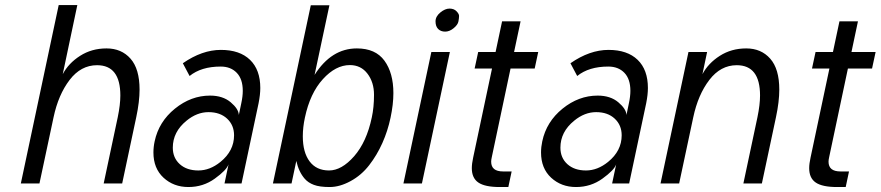

<svg xmlns="http://www.w3.org/2000/svg" viewBox="-20 -731 3509 765"><path d="M459.5 -350.6Q459.5 -471.2 366.7 -471.2Q302.2 -471.2 257.3 -412.4Q212.4 -353.5 193.4 -263.7L137.2 0H63L213.9 -710.9H288.1L230 -435.5Q252.9 -479 299.1 -508.5Q345.2 -538.1 404.5 -538.1Q463.9 -538.1 500 -497.3Q536.1 -456.5 536.1 -374Q536.1 -326.2 522.9 -264.2L466.8 0H393.1L449.2 -264.2Q459.5 -314 459.5 -350.6Z M723.1 -250Q668.5 -205.6 668.5 -142.6Q668.5 -102.1 696.3 -76.9Q724.1 -51.8 770.3 -51.8Q816.4 -51.8 858.4 -85.9Q912.6 -129.9 912.6 -191.9Q912.6 -232.4 884.8 -258.3Q856.9 -284.2 810.8 -284.2Q764.6 -284.2 723.1 -250ZM816.9 -350.1Q867.7 -350.1 899.2 -323.5Q930.7 -296.9 931.6 -272.9L941.4 -319.8Q947.3 -347.2 947.3 -369.1Q947.3 -416 923.3 -440.9Q899.4 -465.8 859.4 -465.8Q781.7 -465.8 735.4 -428.2L708.5 -479Q785.2 -532.2 860.1 -532.2Q935.1 -532.2 976.1 -492.7Q1017.1 -453.1 1017.1 -380.4Q1017.1 -354 1010.3 -319.8L942.4 0H874.5L890.6 -76.2Q882.3 -52.7 835.9 -19.3Q789.6 14.2 730.7 14.2Q671.9 14.2 631.6 -22.9Q591.3 -60.1 591.3 -123.5Q591.3 -145.5 596.2 -168Q612.8 -246.1 677 -298.1Q741.2 -350.1 816.9 -350.1Z M1292.5 -710 1233.4 -432.6Q1300.3 -538.1 1401.9 -538.1Q1476.1 -538.1 1511.7 -489.3Q1547.4 -440.4 1547.4 -359.9Q1547.4 -315.4 1536.1 -262.2Q1524.9 -209 1503.4 -160.9Q1481.9 -112.8 1450.9 -72.8Q1419.9 -32.7 1376.7 -9.3Q1333.5 14.2 1293.5 14.2Q1253.4 14.2 1230.7 5.6Q1208 -2.9 1194.3 -18.6Q1170.4 -45.9 1160.6 -89.8L1141.6 0H1067.4L1218.3 -710ZM1461.4 -263.2Q1470.2 -303.2 1470.2 -353.3Q1470.2 -403.3 1444.1 -437.5Q1418 -471.7 1374 -471.7Q1317.4 -471.7 1266.4 -415.5Q1215.3 -359.4 1194.8 -262.2Q1186.5 -223.6 1186.5 -188Q1186.5 -124 1213.6 -87.9Q1240.7 -51.8 1291 -51.8Q1341.3 -51.8 1391.1 -108.6Q1440.9 -165.5 1461.4 -263.2Z M1698.7 -523.9H1772.5L1661.1 0H1587.4ZM1753.7 -605Q1736.3 -605 1725.8 -615.5Q1715.3 -626 1715.3 -645.8Q1715.3 -665.5 1734.4 -681.2Q1753.4 -696.8 1771 -696.8Q1788.6 -696.8 1798.8 -686.3Q1809.1 -675.8 1809.1 -667.5Q1809.1 -659.2 1806.6 -645.8Q1804.2 -632.3 1787.6 -618.7Q1771 -605 1753.7 -605Z M1940.4 -458H1871.1L1885.3 -523.9H1954.6L1980.5 -646H2054.2L2028.3 -523.9H2124.5L2110.4 -458H2014.2L1939.5 -105Q1937 -94.2 1937 -86.9Q1937 -47.9 1984.4 -47.9H2018.6L2005.4 14.2H1971.2Q1912.1 14.2 1886 -3.7Q1859.9 -21.5 1859.9 -61Q1859.9 -78.6 1865.2 -103Z M2267.6 -250Q2212.9 -205.6 2212.9 -142.6Q2212.9 -102.1 2240.7 -76.9Q2268.6 -51.8 2314.7 -51.8Q2360.8 -51.8 2402.8 -85.9Q2457 -129.9 2457 -191.9Q2457 -232.4 2429.2 -258.3Q2401.4 -284.2 2355.2 -284.2Q2309.1 -284.2 2267.6 -250ZM2361.3 -350.1Q2412.1 -350.1 2443.6 -323.5Q2475.1 -296.9 2476.1 -272.9L2485.8 -319.8Q2491.7 -347.2 2491.7 -369.1Q2491.7 -416 2467.8 -440.9Q2443.8 -465.8 2403.8 -465.8Q2326.2 -465.8 2279.8 -428.2L2252.9 -479Q2329.6 -532.2 2404.5 -532.2Q2479.5 -532.2 2520.5 -492.7Q2561.5 -453.1 2561.5 -380.4Q2561.5 -354 2554.7 -319.8L2486.8 0H2418.9L2435.1 -76.2Q2426.8 -52.7 2380.4 -19.3Q2334 14.2 2275.1 14.2Q2216.3 14.2 2176 -22.9Q2135.7 -60.1 2135.7 -123.5Q2135.7 -145.5 2140.6 -168Q2157.2 -246.1 2221.4 -298.1Q2285.6 -350.1 2361.3 -350.1Z M3008.3 -350.6Q3008.3 -471.2 2915.5 -471.2Q2851.1 -471.2 2806.2 -412.4Q2761.2 -353.5 2742.2 -263.7L2686 0H2611.8L2723.1 -523.9H2797.4L2778.8 -435.5Q2801.8 -479 2847.9 -508.5Q2894 -538.1 2953.4 -538.1Q3012.7 -538.1 3048.8 -497.3Q3085 -456.5 3085 -374Q3085 -326.2 3071.8 -264.2L3015.6 0H2941.9L2998 -264.2Q3008.3 -314 3008.3 -350.6Z M3284.7 -458H3215.3L3229.5 -523.9H3298.8L3324.7 -646H3398.4L3372.6 -523.9H3468.8L3454.6 -458H3358.4L3283.7 -105Q3281.2 -94.2 3281.2 -86.9Q3281.2 -47.9 3328.6 -47.9H3362.8L3349.6 14.2H3315.4Q3256.3 14.2 3230.2 -3.7Q3204.1 -21.5 3204.1 -61Q3204.1 -78.6 3209.5 -103Z"/></svg>

Font: Tuffy
Style: Italic
Weight: 400
Italic angle: -12°
Designer: Thatcher Ulrich, Karoly Barta and Michael Everson
Version: Version 001.271